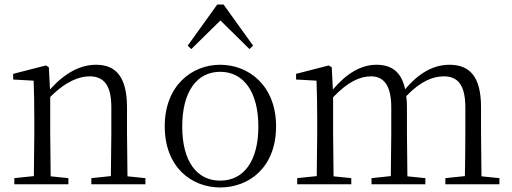

<svg xmlns="http://www.w3.org/2000/svg" viewBox="-20 -811 2252 845"><path d="M467 0H620V-27L541 -35L539 -227V-338C539 -474 489 -526 403 -526C337 -526 269 -494 200 -417L195 -515L182 -523L38 -486V-461L128 -456C130 -406 131 -353 131 -285V-227L129 -36L43 -27V0H281V-27L203 -35L201 -227V-384C271 -455 331 -475 374 -475C434 -475 470 -440 470 -339V-227L468 -36L382 -27V0Z M949 14C1076 14 1195 -74 1195 -255C1195 -435 1074 -526 949 -526C825 -526 705 -435 705 -255C705 -75 823 14 949 14ZM949 -16C846 -16 782 -101 782 -254C782 -407 846 -495 949 -495C1052 -495 1117 -407 1117 -254C1117 -101 1052 -16 949 -16ZM1078 -595 1094 -610 964 -791H936L806 -610L822 -595L950 -721Z M2024 0H2178V-27L2099 -35L2097 -227V-340C2097 -474 2047 -526 1958 -526C1890 -526 1825 -492 1763 -418C1747 -495 1703 -526 1637 -526C1570 -526 1506 -489 1445 -417L1440 -515L1427 -523L1283 -486V-461L1373 -456C1375 -406 1376 -354 1376 -286V-227L1374 -36L1288 -27V0H1526V-27L1448 -35L1446 -227V-383C1512 -452 1565 -475 1613 -475C1667 -475 1702 -438 1702 -338V-227L1700 -36L1615 -27V0H1852V-27L1773 -35L1771 -227V-338C1771 -356 1770 -373 1768 -388C1832 -455 1887 -475 1933 -475C1992 -475 2028 -441 2028 -338V-227C2028 -172 2027 -91 2026 -36L1940 -27V0Z"/></svg>

Font: Noto Serif CJK SC Light
Style: Regular
Weight: 300
Designer: Ryoko NISHIZUKA 西塚涼子 (kana & ideographs); Frank Grießhammer (Latin, Greek & Cyrillic); Wenlong ZHANG 张文龙 (bopomofo); San
Foundry: Adobe
Version: Version 2.001;hotconv 1.1.0;makeotfexe 2.6.0